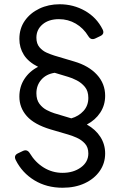

<svg xmlns="http://www.w3.org/2000/svg" viewBox="-20 -777 569 902"><path d="M274 105Q199 105 141.5 70Q84 35 54 -25Q43 -47 65 -57L88 -68Q108 -77 120 -57Q146 -14 186 10.5Q226 35 274 35Q325 35 360 9.5Q395 -16 395 -56Q395 -85 379 -102.5Q363 -120 340.5 -130Q318 -140 300 -145L218 -169Q141 -192 106 -231.5Q71 -271 71 -323Q71 -370 95 -406.5Q119 -443 159 -463Q113 -486 92 -519.5Q71 -553 71 -594Q71 -643 96.5 -679.5Q122 -716 165 -736.5Q208 -757 260 -757Q325 -757 379.5 -726Q434 -695 462 -639Q473 -617 450 -607L427 -596Q407 -587 395 -607Q372 -645 336 -666Q300 -687 257 -687Q209 -687 180 -662.5Q151 -638 151 -600Q151 -572 165.5 -555Q180 -538 199.5 -529.5Q219 -521 235 -516L329 -488Q397 -468 435.5 -426Q474 -384 474 -327Q474 -283 451 -248Q428 -213 388 -192Q429 -169 451.5 -134Q474 -99 474 -56Q474 -10 448.5 26.5Q423 63 378 84Q333 105 274 105ZM235 -245 315 -221Q350 -231 372.5 -256Q395 -281 395 -317Q395 -349 379 -368.5Q363 -388 340.5 -399.5Q318 -411 300 -416L237 -435Q197 -429 174 -402.5Q151 -376 151 -339Q151 -308 165.5 -289Q180 -270 199.5 -260Q219 -250 235 -245Z"/></svg>

Font: Pitagon Sans Text
Style: Regular
Weight: 400
Designer: Travis Tran
Foundry: Pitagon
Version: Version 1.001; ttfautohint (v1.8.4.7-5d5b);gftools[0.9.26]